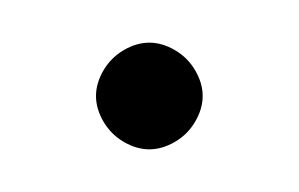

<svg xmlns="http://www.w3.org/2000/svg" viewBox="-20 -265 140 90"><path d="M25 -220Q25 -214 28.5 -208Q32 -202 38 -198.5Q44 -195 50 -195Q56 -195 62 -198.5Q68 -202 71.5 -208Q75 -214 75 -220Q75 -226 71.5 -232Q68 -238 62 -241.5Q56 -245 50 -245Q44 -245 38 -241.5Q32 -238 28.5 -232Q25 -226 25 -220Z"/></svg>

Font: Linefont ExtraLight
Style: Regular
Weight: 250
Monospace: yes
Version: Version 3.002;gftools[0.9.33]